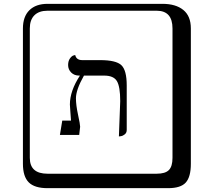

<svg xmlns="http://www.w3.org/2000/svg" viewBox="-20 -774 1120 1006"><path d="M603 -59.1 609.9 -244.1Q609.9 -320.3 592.5 -349.1Q575.2 -377.9 525.9 -377.9H419.9Q377.9 -303.7 377.9 -258.8Q377.9 -223.6 388.9 -172.9Q399.9 -122.1 399.9 -109.9L395 -66.9H293.9L306.2 -142.1H352.1Q351.1 -156.2 348.6 -189.7Q346.2 -223.1 346.2 -226.1Q346.2 -297.9 398.9 -377.9H395Q369.1 -377.9 353 -394Q336.9 -410.2 336.9 -433.1Q336.9 -454.1 346.4 -467.5Q356 -481 365.2 -483.4L374 -485.8Q379.9 -459 411.1 -459H504.9Q587.9 -459 616 -432.4Q644 -405.8 644 -326.2V-92.8Q644 -78.6 634 -70.3Q624 -62 613.3 -60.5ZM229 -717.8Q184.1 -717.8 160.2 -693.8Q136.2 -669.9 136.2 -625V53.2Q136.2 136.2 229 136.2H800.8Q845.7 136.2 864.7 117.2Q883.8 98.1 883.8 53.2V-625Q883.8 -717.8 800.8 -717.8ZM980 84Q980 152.8 953.4 182.4Q926.8 211.9 860.8 211.9H229Q161.1 211.9 130.6 181.4Q100.1 150.9 100.1 84V-625Q100.1 -687 134 -720.5Q168 -753.9 229 -753.9H831.1Q900.9 -753.9 940.4 -721.9Q980 -689.9 980 -625Z"/></svg>

Font: Linux Biolinum Keyboard O
Style: Regular
Weight: 700
Designer: Philipp H. Poll
Foundry: Philipp H. Poll
Version: Version 0.6.1